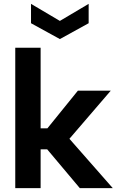

<svg xmlns="http://www.w3.org/2000/svg" viewBox="-20 -965 609 985"><path d="M58.3 -720H188.4V-306.7H223.2L379.7 -500H548.4L336.1 -253L558.4 0H389.3L222.2 -198.8H188.4V0H58.3ZM139.1 -845.9V-945.2L287.2 -857.7L434.8 -945.2V-845.9L287.2 -764.5Z"/></svg>

Font: AF Albert Sans Medium
Style: Regular
Weight: 500
Designer: Andreas Rasmussen
Foundry: a.Foundry
Version: Version 1.300;Glyphs 3.2 (3231)